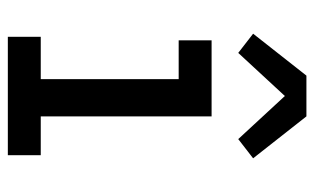

<svg xmlns="http://www.w3.org/2000/svg" viewBox="-176 -626 802 490"><g transform="rotate(90 225.0 -381.0)"><path d="M74 0V-84H182V-436H83V-520H277V-84H376V0ZM115 -588 66 -626 173 -762H277L384 -626L335 -588L225 -707Z"/></g></svg>

Font: Iosevka Etoile Medium
Style: Regular
Weight: 500
Designer: Belleve Invis
Foundry: Belleve Invis
Version: Version 22.1.2; ttfautohint (v1.8.4)